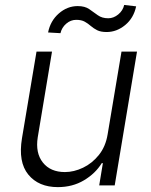

<svg xmlns="http://www.w3.org/2000/svg" viewBox="-20 -756 617 783"><path d="M419 -208.5 475.5 -545.5H538.7L447.8 0H384.6L399.5 -90.6H394.9Q369.3 -48.7 322.6 -20.8Q275.9 7.1 215.9 7.1Q137.4 7.1 95.5 -44Q53.6 -95.2 69.6 -192.1L128.9 -545.5H192.1L133.9 -196Q123.9 -132.1 154.8 -93.2Q185.7 -54.3 244.7 -54.3Q281.6 -54.3 318.7 -72.1Q355.8 -89.8 383.3 -124.1Q410.9 -158.4 419 -208.5ZM226.6 -620.7 176.1 -623.6Q185.4 -670.8 219.8 -701Q254.3 -731.2 296.9 -731.2Q326 -731.2 343.9 -718.8Q361.9 -706.3 378.9 -693.9Q396 -681.5 421.5 -681.5Q443.2 -681.5 462.2 -697.1Q481.2 -712.7 486.5 -735.8L535.2 -730.1Q525.2 -682.5 490.6 -653.9Q456 -625.4 414.8 -625.4Q391 -625.4 376.2 -632.8Q361.5 -640.3 350.1 -650.2Q338.8 -660.2 325.5 -667.6Q312.1 -675.1 290.8 -675.1Q268.1 -675.1 250 -659.4Q231.9 -643.8 226.6 -620.7Z"/></svg>

Font: Inter Light  BETA
Style: Italic
Weight: 300
Italic angle: 9.39999°
Designer: Rasmus Andersson
Foundry: rsms
Version: Version 3.011;git-f93a4a705